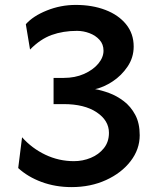

<svg xmlns="http://www.w3.org/2000/svg" viewBox="-20 -745 639 777"><path d="M196.8 -429.7H237.8Q283.7 -429.7 320.1 -445.8Q356.4 -461.9 377.7 -487.3Q398.9 -512.7 398.9 -540Q398.9 -565.9 382.8 -583.7Q366.7 -601.6 342 -610.8Q317.4 -620.1 291.5 -620.1Q235.4 -620.1 189.2 -603.5Q143.1 -586.9 101.6 -544.4L84.5 -647Q113.8 -680.2 169.7 -702.6Q225.6 -725.1 286.6 -725.1Q353.5 -725.1 406.5 -704.8Q459.5 -684.6 490.2 -646.7Q521 -608.9 521 -556.6Q521 -512.2 496.3 -475.6Q471.7 -439 435.5 -415.3Q399.4 -391.6 364.7 -384.3Q390.6 -379.9 421.9 -368.4Q453.1 -356.9 481.2 -335.4Q509.3 -314 527.3 -280.3Q545.4 -246.6 545.4 -197.8Q545.4 -140.6 508.5 -92.8Q471.7 -44.9 409.2 -16.4Q346.7 12.2 269.5 12.2Q204.6 12.2 148.4 -8.5Q92.3 -29.3 53.7 -64.9L69.3 -189.5Q109.4 -144.5 163.8 -118.7Q218.3 -92.8 279.3 -92.8Q314.9 -92.8 347.4 -106.2Q379.9 -119.6 400.4 -145.3Q420.9 -170.9 420.9 -207.5Q420.9 -257.3 371.3 -290.5Q321.8 -323.7 237.8 -323.7H196.8Z"/></svg>

Font: Kanchenjunga
Style: Bold
Weight: 700
Designer: Becca Hirsbrunner Spalinger
Foundry: SIL International
Version: Version 2.001